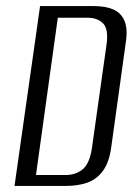

<svg xmlns="http://www.w3.org/2000/svg" viewBox="-20 -611 456 631"><path d="M27.7 0 111.7 -591H288.9Q327.2 -591 352.7 -579.8Q378.2 -568.6 389.3 -542.1Q400.3 -515.7 393.2 -470.1L345.8 -128.6Q339.1 -78 318.5 -49.8Q297.9 -21.6 267.2 -10.8Q236.5 0 197.3 0ZM98.2 -35.8H195.1Q228.7 -35.8 251.7 -54.5Q274.6 -73.1 282.3 -125.7L329.8 -462.3Q337.5 -514.9 319 -533.9Q300.6 -552.8 266.9 -552.8H170Z"/></svg>

Font: Alumni Sans Thin
Style: Italic
Weight: 100
Italic angle: -8°
Designer: Robert E. Leuschke
Foundry: Robert E. Leuschke
Version: Version 1.016